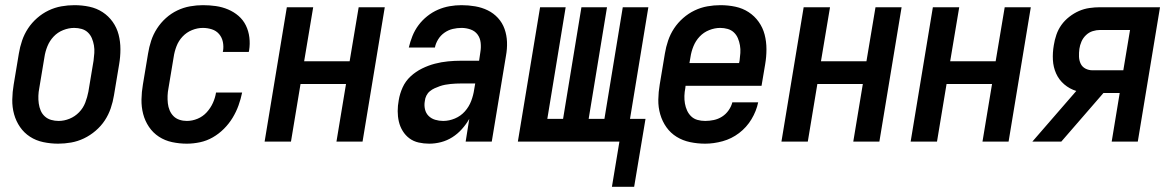

<svg xmlns="http://www.w3.org/2000/svg" viewBox="-20 -548 4540 743"><path d="M205 8Q176 8 147.5 2Q119 -4 96 -19Q73 -34 57.5 -56.5Q42 -79 34.5 -106Q27 -133 27.5 -162.5Q28 -192 33 -221L53 -341Q57 -366 65.5 -391Q74 -416 88.5 -438Q103 -460 123.5 -478Q144 -496 168 -507.5Q192 -519 217.5 -523.5Q243 -528 268 -528Q298 -528 326 -522Q354 -516 377 -501Q400 -486 416 -463.5Q432 -441 439 -414Q446 -387 446 -357.5Q446 -328 441 -299L421 -179Q417 -154 408.5 -129Q400 -104 385.5 -82Q371 -60 350 -42Q329 -24 305 -12.5Q281 -1 255.5 3.5Q230 8 205 8ZM207 -80Q228 -80 249 -88.5Q270 -97 286 -113.5Q302 -130 310 -151Q318 -172 322 -193L342 -313Q344 -328 345 -343Q346 -358 343.5 -372.5Q341 -387 335.5 -400Q330 -413 320 -422.5Q310 -432 296 -436Q282 -440 267 -440Q246 -440 224.5 -431.5Q203 -423 187.5 -406.5Q172 -390 163.5 -369Q155 -348 152 -327L132 -207Q129 -192 128.5 -177Q128 -162 130 -147.5Q132 -133 137.5 -120Q143 -107 153.5 -97.5Q164 -88 178 -84Q192 -80 207 -80Z M703 8Q674 8 646 2Q618 -4 595 -19Q572 -34 556.5 -57Q541 -80 534 -107Q527 -134 527.5 -163Q528 -192 533 -221L553 -341Q557 -366 565 -390.5Q573 -415 587.5 -437.5Q602 -460 622 -478Q642 -496 666 -507.5Q690 -519 715.5 -523.5Q741 -528 765 -528Q791 -528 815.5 -524.5Q840 -521 862.5 -511.5Q885 -502 903 -486.5Q921 -471 931.5 -449.5Q942 -428 945 -403Q948 -378 944 -353Q943 -351 943 -349.5Q943 -348 943 -347H842Q842 -348 842.5 -348.5Q843 -349 843 -350Q846 -368 842.5 -385.5Q839 -403 828 -416Q817 -429 800 -434.5Q783 -440 765 -440Q744 -440 723 -431.5Q702 -423 686.5 -406.5Q671 -390 663 -369Q655 -348 652 -327L632 -207Q629 -192 628.5 -177.5Q628 -163 629.5 -148.5Q631 -134 636.5 -121Q642 -108 651.5 -98.5Q661 -89 674.5 -84.5Q688 -80 703 -80Q724 -80 744.5 -88.5Q765 -97 780 -113.5Q795 -130 804 -150Q813 -170 816 -190H917Q912 -165 903 -140Q894 -115 880 -92Q866 -69 846.5 -49.5Q827 -30 803.5 -16.5Q780 -3 754 2.5Q728 8 703 8Z M1004 0 1090 -520H1192L1157 -311H1333L1368 -520H1469L1383 0H1282L1319 -223H1143L1106 0Z M1641 8Q1620 8 1600 3.5Q1580 -1 1564.5 -12.5Q1549 -24 1538.5 -41Q1528 -58 1523.5 -77.5Q1519 -97 1519 -118Q1519 -139 1523 -160Q1527 -185 1538 -209.5Q1549 -234 1569 -252.5Q1589 -271 1613.5 -283Q1638 -295 1663 -301.5Q1688 -308 1713.5 -310.5Q1739 -313 1765 -313H1834L1839 -347Q1842 -365 1840 -383Q1838 -401 1828 -414.5Q1818 -428 1801 -434Q1784 -440 1766 -440Q1749 -440 1732 -436Q1715 -432 1700 -421.5Q1685 -411 1675.5 -395.5Q1666 -380 1663 -364H1562Q1567 -386 1576 -408.5Q1585 -431 1599.5 -450.5Q1614 -470 1633.5 -485.5Q1653 -501 1675 -510.5Q1697 -520 1720 -524Q1743 -528 1766 -528Q1793 -528 1819 -523.5Q1845 -519 1867.5 -508Q1890 -497 1907 -478.5Q1924 -460 1932.5 -436Q1941 -412 1942 -385.5Q1943 -359 1938 -332L1883 0H1782L1796 -88Q1784 -67 1767.5 -48.5Q1751 -30 1730.5 -17Q1710 -4 1687 2Q1664 8 1641 8ZM1695 -80Q1718 -80 1740.5 -89.5Q1763 -99 1779 -117Q1795 -135 1803.5 -157.5Q1812 -180 1815 -202L1819 -225H1765Q1754 -225 1744 -224.5Q1734 -224 1723.5 -223Q1713 -222 1702.5 -220Q1692 -218 1682 -214.5Q1672 -211 1662 -206.5Q1652 -202 1643.5 -195Q1635 -188 1630 -178Q1625 -168 1624 -157Q1621 -141 1624.5 -125.5Q1628 -110 1638.5 -99.5Q1649 -89 1664 -84.5Q1679 -80 1695 -80Z M2348 175 2377 0H1984L2070 -520H2169L2098 -88H2159L2230 -520H2329L2258 -88H2319L2390 -520H2489L2418 -88H2478L2434 175Z M2709 8Q2679 8 2650.5 2Q2622 -4 2598.5 -18.5Q2575 -33 2559 -55.5Q2543 -78 2535 -105.5Q2527 -133 2527.5 -162.5Q2528 -192 2533 -221L2553 -341Q2557 -366 2565.5 -391Q2574 -416 2588.5 -438Q2603 -460 2623.5 -478Q2644 -496 2668 -507.5Q2692 -519 2717.5 -523.5Q2743 -528 2768 -528Q2798 -528 2826 -522Q2854 -516 2877 -501Q2900 -486 2916 -463.5Q2932 -441 2939 -414Q2946 -387 2946 -357.5Q2946 -328 2941 -299L2927 -216H2633L2632 -207Q2629 -192 2628.5 -177Q2628 -162 2630.5 -147.5Q2633 -133 2639 -120Q2645 -107 2655 -97.5Q2665 -88 2679 -84Q2693 -80 2709 -80Q2725 -80 2742 -83.5Q2759 -87 2774 -96.5Q2789 -106 2799.5 -121Q2810 -136 2814 -152H2914Q2907 -118 2888 -86.5Q2869 -55 2840 -33Q2811 -11 2776.5 -1.5Q2742 8 2709 8ZM2648 -304H2840L2842 -313Q2844 -328 2845 -343Q2846 -358 2843.5 -372.5Q2841 -387 2835.5 -400Q2830 -413 2820 -422.5Q2810 -432 2796 -436Q2782 -440 2767 -440Q2746 -440 2724.5 -431.5Q2703 -423 2687.5 -406.5Q2672 -390 2663.5 -369Q2655 -348 2652 -327Z M3004 0 3090 -520H3192L3157 -311H3333L3368 -520H3469L3383 0H3282L3319 -223H3143L3106 0Z M3504 0 3590 -520H3692L3657 -311H3833L3868 -520H3969L3883 0H3782L3819 -223H3643L3606 0Z M3975 0 4145 -196Q4119 -204 4098.5 -221.5Q4078 -239 4067 -263.5Q4056 -288 4054.5 -316Q4053 -344 4058 -373Q4061 -393 4068 -413.5Q4075 -434 4087.5 -451.5Q4100 -469 4118 -483Q4136 -497 4155.5 -505.5Q4175 -514 4196 -517Q4217 -520 4237 -520H4469L4383 0H4282L4313 -188H4250L4087 0ZM4208 -276H4327L4353 -432H4237Q4223 -432 4208.5 -427.5Q4194 -423 4182.5 -412Q4171 -401 4165 -387Q4159 -373 4157 -359Q4155 -344 4155.5 -329Q4156 -314 4162 -301.5Q4168 -289 4180.5 -282.5Q4193 -276 4208 -276Z"/></svg>

Font: Iosevka SS04 Semibold Oblique
Style: Regular
Weight: 600
Italic angle: -9°
Monospace: yes
Designer: Belleve Invis
Foundry: Belleve Invis
Version: Version 19.0.0; ttfautohint (v1.8.4)